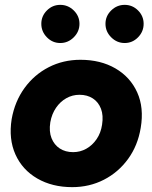

<svg xmlns="http://www.w3.org/2000/svg" viewBox="-20 -758 627 790"><path d="M277 12Q195 12 133.5 -23.5Q72 -59 43.5 -122.5Q15 -186 28 -268Q41 -341 81 -396Q121 -451 180.5 -481.5Q240 -512 311 -512Q394 -512 455 -476.5Q516 -441 544.5 -378Q573 -315 559 -232Q547 -159 507 -104Q467 -49 407.5 -18.5Q348 12 277 12ZM281 -132Q310 -132 335 -146Q360 -160 377.5 -185.5Q395 -211 400 -245Q406 -283 395.5 -310.5Q385 -338 362 -353Q339 -368 307 -368Q278 -368 253 -354Q228 -340 210.5 -314.5Q193 -289 187 -255Q181 -217 192 -189.5Q203 -162 226 -147Q249 -132 281 -132ZM228 -581Q196 -581 173 -604.5Q150 -628 150 -660Q150 -692 173 -715Q196 -738 228 -738Q260 -738 283.5 -715Q307 -692 307 -660Q307 -628 283.5 -604.5Q260 -581 228 -581ZM493 -581Q461 -581 437.5 -604.5Q414 -628 414 -660Q414 -692 437.5 -715Q461 -738 493 -738Q525 -738 548 -715Q571 -692 571 -660Q571 -628 548 -604.5Q525 -581 493 -581Z"/></svg>

Font: Figtree ExtraBold
Style: Italic
Weight: 800
Italic angle: -9.5°
Foundry: Erik Kennedy
Version: Version 2.001;gftools[0.9.30]